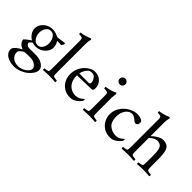

<svg xmlns="http://www.w3.org/2000/svg" viewBox="-9 -1388 2321 2321"><g transform="rotate(45 1151.0 -228.0)"><path d="M294 -65Q333 -65 367.5 -51Q402 -37 423.5 -14Q445 9 445 37Q445 67 424.5 99Q404 131 369 159Q334 187 288 204.5Q242 222 191 222Q152 222 113 209Q74 196 48 169.5Q22 143 22 103Q22 81 41 61Q60 41 85 25Q110 9 126 1Q109 -5 90.5 -17Q72 -29 59 -47.5Q46 -66 46 -90Q55 -100 71.5 -113.5Q88 -127 104.5 -139Q121 -151 130 -156Q94 -176 71.5 -210.5Q49 -245 49 -281Q49 -320 70.5 -353.5Q92 -387 129.5 -408Q167 -429 214 -429Q246 -429 268 -420.5Q290 -412 303 -407Q317 -402 317.5 -402Q318 -402 325 -400L430 -415Q439 -412 439 -405Q439 -399 432 -384.5Q425 -370 417 -365Q405 -366 390 -366.5Q375 -367 364 -368Q353 -369 353 -369Q349 -369 349 -366Q353 -362 364.5 -336.5Q376 -311 376 -277Q376 -243 354.5 -210Q333 -177 295.5 -155.5Q258 -134 211 -134Q198 -134 181 -137Q164 -140 156 -143Q143 -136 131.5 -124Q120 -112 120 -100Q120 -93 135 -79Q150 -65 179 -65ZM249 4Q240 4 219.5 4.5Q199 5 180.5 6Q162 7 158 9Q142 19 121 37Q100 55 100 74Q100 121 134 152.5Q168 184 230 184Q264 184 298 169Q332 154 355 130Q378 106 378 79Q378 65 365 47.5Q352 30 324 17Q296 4 249 4ZM210 -399Q182 -399 163 -382Q144 -365 134 -339Q124 -313 124 -285Q124 -255 135 -227Q146 -199 167 -181Q188 -163 218 -163Q245 -163 263.5 -179.5Q282 -196 291.5 -221.5Q301 -247 301 -274Q301 -305 291 -333.5Q281 -362 261 -380.5Q241 -399 210 -399Z M542 -545Q542 -556 541.5 -571.5Q541 -587 537 -596Q533 -607 515.5 -610Q498 -613 478 -613Q477 -613 476.5 -625.5Q476 -638 479 -639Q516 -643 551 -653.5Q586 -664 617 -678Q621 -678 624.5 -672.5Q628 -667 628 -662Q628 -662 622.5 -640Q617 -618 617 -577V-113Q617 -91 617.5 -72Q618 -53 622 -41Q624 -36 636.5 -32Q649 -28 663.5 -26.5Q678 -25 684 -25Q687 -21 687.5 -11Q688 -1 684 3Q654 1 631 -0.5Q608 -2 579 -2Q551 -2 528.5 -0.5Q506 1 476 3Q472 -1 472.5 -11Q473 -21 476 -25Q482 -25 496 -26.5Q510 -28 523 -32Q536 -36 537 -41Q541 -53 541.5 -72Q542 -91 542 -113Z M812 -242Q811 -180 833 -138Q855 -96 892 -75.5Q929 -55 972 -55Q999 -55 1021 -64.5Q1043 -74 1058 -86.5Q1073 -99 1079 -106Q1080 -106 1083.5 -102.5Q1087 -99 1087 -93Q1087 -85 1081 -75Q1072 -61 1053 -41.5Q1034 -22 1005 -7Q976 8 938 8Q881 8 837 -19Q793 -46 768 -92Q743 -138 743 -195Q743 -244 760.5 -286.5Q778 -329 806.5 -360.5Q835 -392 869 -410Q903 -428 935 -428Q979 -428 1007.5 -413Q1036 -398 1052.5 -376Q1069 -354 1075.5 -332Q1082 -310 1082 -295Q1082 -274 1077 -262Q1072 -250 1058 -249Q1049 -248 1022.5 -247.5Q996 -247 962 -246Q928 -245 895 -244Q862 -243 839 -242.5Q816 -242 812 -242ZM817 -278H976Q985 -278 991.5 -283Q998 -288 999 -301Q1000 -313 992 -335Q984 -357 966.5 -375Q949 -393 919 -393Q888 -393 868 -375.5Q848 -358 836.5 -335.5Q825 -313 820.5 -295.5Q816 -278 817 -278Z M1206 -579Q1206 -599 1220.5 -613.5Q1235 -628 1255 -628Q1275 -628 1289.5 -613.5Q1304 -599 1304 -579Q1304 -559 1289.5 -544.5Q1275 -530 1255 -530Q1235 -530 1220.5 -544.5Q1206 -559 1206 -579ZM1300 -113Q1300 -91 1300.5 -72Q1301 -53 1305 -41Q1307 -36 1319.5 -32Q1332 -28 1346 -26.5Q1360 -25 1366 -25Q1369 -21 1369.5 -11Q1370 -1 1366 3Q1336 1 1313.5 -0.5Q1291 -2 1262 -2Q1234 -2 1211 -0.5Q1188 1 1158 3Q1154 -1 1154.5 -11Q1155 -21 1158 -25Q1164 -25 1178.5 -26.5Q1193 -28 1206 -32Q1219 -36 1220 -41Q1224 -53 1224.5 -72Q1225 -91 1225 -113V-295Q1225 -305 1224.5 -321Q1224 -337 1220 -346Q1217 -355 1203 -358.5Q1189 -362 1175 -362.5Q1161 -363 1157 -363Q1156 -365 1155 -375Q1154 -385 1157 -389Q1195 -394 1231 -404Q1267 -414 1296 -430Q1300 -430 1303.5 -424Q1307 -418 1307 -414Q1307 -411 1305 -397Q1303 -383 1301.5 -369Q1300 -355 1300 -350Z M1759 -377Q1759 -351 1747 -340.5Q1735 -330 1722 -330Q1706 -330 1692 -344Q1678 -358 1665 -366Q1649 -377 1639 -381Q1629 -385 1610 -385Q1584 -385 1558.5 -365.5Q1533 -346 1516.5 -310Q1500 -274 1500 -222Q1500 -137 1546 -97Q1592 -57 1658 -57Q1699 -57 1725.5 -76Q1752 -95 1762 -106Q1763 -106 1766.5 -102.5Q1770 -99 1770 -93Q1770 -85 1764 -75Q1755 -61 1736 -41.5Q1717 -22 1688 -7Q1659 8 1621 8Q1562 8 1517.5 -20Q1473 -48 1448.5 -93Q1424 -138 1424 -189Q1424 -243 1446.5 -286.5Q1469 -330 1504.5 -362Q1540 -394 1581.5 -411Q1623 -428 1661 -428Q1715 -428 1749 -404Q1752 -401 1755.5 -393Q1759 -385 1759 -377Z M2099 -428Q2152 -428 2179 -406Q2206 -384 2215.5 -338Q2225 -292 2225 -221V-113Q2225 -91 2225.5 -72Q2226 -53 2230 -41Q2232 -36 2244.5 -32Q2257 -28 2271.5 -26.5Q2286 -25 2292 -25Q2295 -21 2295.5 -11Q2296 -1 2292 3Q2262 1 2239 -0.5Q2216 -2 2187 -2Q2159 -2 2136.5 -0.5Q2114 1 2084 3Q2080 -1 2080.5 -11Q2081 -21 2084 -25Q2090 -25 2104 -26.5Q2118 -28 2131 -32Q2144 -36 2145 -41Q2149 -53 2149.5 -72Q2150 -91 2150 -113V-211Q2150 -272 2142 -306.5Q2134 -341 2113 -356Q2092 -371 2054 -371Q2036 -371 2014.5 -359.5Q1993 -348 1977 -335Q1961 -322 1961 -317V-113Q1961 -91 1961.5 -72Q1962 -53 1966 -41Q1968 -36 1980.5 -32Q1993 -28 2007.5 -26.5Q2022 -25 2028 -25Q2031 -21 2031.5 -11Q2032 -1 2028 3Q1998 1 1975 -0.5Q1952 -2 1923 -2Q1895 -2 1872.5 -0.5Q1850 1 1820 3Q1816 -1 1816.5 -11Q1817 -21 1820 -25Q1826 -25 1840 -26.5Q1854 -28 1867 -32Q1880 -36 1881 -41Q1885 -53 1885.5 -72Q1886 -91 1886 -113V-545Q1886 -555 1885.5 -571Q1885 -587 1881 -596Q1877 -607 1859.5 -610Q1842 -613 1822 -613Q1821 -613 1820.5 -625.5Q1820 -638 1823 -639Q1860 -643 1895 -653.5Q1930 -664 1961 -678Q1965 -678 1968.5 -672.5Q1972 -667 1972 -662Q1972 -662 1966.5 -640Q1961 -618 1961 -577V-356Q1961 -354 1964 -354Q1965 -354 1967 -356Q1977 -367 1999.5 -384Q2022 -401 2049 -414.5Q2076 -428 2099 -428Z"/></g></svg>

Font: Amiri
Style: Regular
Weight: 400
Designer: Khaled Hosny
Version: Version 0.114